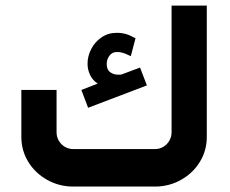

<svg xmlns="http://www.w3.org/2000/svg" viewBox="-20 -686 847 706"><path d="M740.4 -182.5V-665.5H610.9V-199.6Q610.9 -182.6 602.6 -168.5Q594.3 -154.4 580.5 -146.1Q566.6 -137.9 550 -137.9H249.4Q232.3 -137.9 218.5 -146.1Q204.6 -154.4 196.3 -168.5Q188 -182.6 188 -199.6V-355.4H58.5V-182.5Q58.5 -132.5 84 -90.8Q109.6 -49.1 153.5 -24.6Q197.5 0 249.4 0H550Q601.5 0 645.4 -24.6Q689.3 -49.1 714.9 -90.8Q740.4 -132.5 740.4 -182.5ZM304 -289.7 520.2 -372 494.9 -437.6 426.5 -412Q403 -408.8 387.5 -418.9Q372 -428.9 372.4 -451.5Q372.4 -467.5 382.4 -481.1Q392.3 -494.7 409.1 -494.7Q421 -495.1 431.6 -491.7Q442.2 -488.3 456.3 -481.7Q457.6 -480.8 458.6 -480.3Q460 -479.8 460.9 -479.3L478.3 -545.2Q459 -556.1 443.5 -560.7Q428 -565.3 409.1 -565.3Q377.8 -565.3 353.5 -548.7Q329.1 -532.2 315.5 -505.9Q301.9 -479.7 301.9 -451.5Q301.9 -429.9 311.5 -409.9Q321.2 -389.9 339.4 -378.7L279.2 -355.2Z"/></svg>

Font: Arad-FD-VF Thin
Style: Regular
Weight: 100
Designer: Mohammad Darvishi
Version: Version 1.010;September 21, 2024;FontCreator 15.0.0.2992 64-